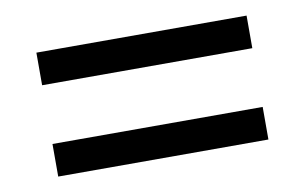

<svg xmlns="http://www.w3.org/2000/svg" viewBox="-42 -558 657 412"><g transform="rotate(-10 286.0 -352.0)"><path d="M56 -416V-487H514V-416ZM56 -217V-288H514V-217Z"/></g></svg>

Font: Noto Sans Old South Arabian
Style: Regular
Weight: 400
Designer: Monotype Design Team
Foundry: Monotype Imaging Inc.
Version: Version 2.001; ttfautohint (v1.8.4.7-5d5b)